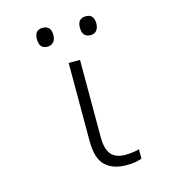

<svg xmlns="http://www.w3.org/2000/svg" viewBox="-110 -816 819 915"><g transform="rotate(-15 300.0 -358.0)"><path d="M402 10Q336 10 298.5 -25Q261 -60 261 -147V-532H317V-151Q317 -92 339.5 -65.5Q362 -39 409 -39Q427 -39 446 -41.5Q465 -44 478 -48V-2Q448 10 402 10ZM397 -633Q356 -633 356 -680Q356 -726 397 -726Q437 -726 437 -680Q437 -658 426.5 -645.5Q416 -633 397 -633ZM184 -633Q144 -633 144 -680Q144 -726 184 -726Q225 -726 225 -680Q225 -658 214 -645.5Q203 -633 184 -633Z"/></g></svg>

Font: Noto Sans Mono Light
Style: Regular
Weight: 300
Designer: Monotype Design Team
Foundry: Monotype Imaging Inc.
Version: Version 2.014; ttfautohint (v1.8.4.7-5d5b)